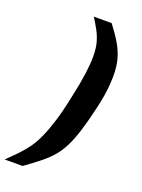

<svg xmlns="http://www.w3.org/2000/svg" viewBox="-234 -817 771 1041"><g transform="rotate(20 151.5 -296.5)"><path d="M-69 150Q-37 119 -10 91Q17 63 39.5 32Q62 1 81.5 -42Q101 -85 120 -146.5Q139 -208 157 -296Q175 -377 183 -436Q191 -495 191 -538Q191 -586 181.5 -619.5Q172 -653 156.5 -681.5Q141 -710 120 -743H223Q259 -696 282.5 -656.5Q306 -617 318 -575Q330 -533 330 -475Q330 -458 328 -428Q326 -398 320 -361Q314 -324 304 -282Q285 -199 267 -142Q249 -85 229 -45Q209 -5 183 25.5Q157 56 120.5 85Q84 114 34 150Z"/></g></svg>

Font: Saira SemiExpanded
Style: Bold Italic
Weight: 700
Width: 6
Italic angle: -12°
Designer: Hector Gatti with collaboration of the Omnibus-Type team
Foundry: Omnibus-Type
Version: Version 1.101